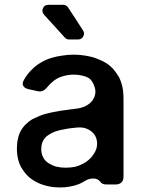

<svg xmlns="http://www.w3.org/2000/svg" viewBox="-20 -785 609 816"><path d="M269.5 -752.9Q306.6 -697.3 333 -655.3Q340.8 -643.6 334 -630.4Q327.1 -617.2 311.5 -617.2H273.4Q262.7 -617.2 254.9 -626Q226.6 -657.2 167 -722.7Q156.2 -735.4 162.6 -750Q168.9 -764.6 185.5 -764.6H249Q261.7 -764.6 269.5 -752.9ZM431.6 -516.6Q416 -526.4 398.4 -533.2Q380.9 -541 362.3 -544.9Q343.8 -548.8 326.2 -550.8Q309.6 -552.7 293 -552.7Q268.6 -552.7 245.1 -548.8Q221.7 -545.9 199.2 -539.1Q175.8 -532.2 156.2 -520.5Q136.7 -509.8 120.1 -494.1Q108.4 -483.4 98.6 -470.7Q88.9 -459 81.1 -444.3Q73.2 -429.7 79.1 -419.9Q84 -410.2 100.6 -406.2Q109.4 -404.3 118.2 -402.3Q127 -400.4 135.7 -398.4Q154.3 -393.6 165 -400.4Q175.8 -407.2 185.5 -419.9Q190.4 -425.8 197.3 -431.6Q203.1 -437.5 210.9 -443.4Q226.6 -455.1 247.1 -460.9Q268.6 -467.8 294.9 -467.8Q313.5 -467.8 328.1 -463.9Q343.8 -460.9 355.5 -454.1Q372.1 -445.3 381.8 -416Q391.6 -387.7 375 -361.3Q366.2 -346.7 346.7 -335.9Q328.1 -325.2 296.9 -322.3Q288.1 -320.3 279.3 -320.3Q270.5 -319.3 260.7 -317.4Q260.7 -317.4 260.7 -317.4Q241.2 -315.4 222.7 -311.5Q203.1 -308.6 184.6 -303.7Q166 -299.8 149.4 -293Q132.8 -286.1 117.2 -278.3Q102.5 -269.5 90.8 -257.8Q78.1 -246.1 69.3 -230.5Q60.5 -215.8 56.6 -196.3Q51.8 -177.7 51.8 -154.3Q51.8 -127.9 57.6 -105.5Q63.5 -82 76.2 -64.5Q87.9 -45.9 104.5 -31.2Q121.1 -17.6 141.6 -7.8Q163.1 2 186.5 6.8Q210 11.7 235.4 11.7Q258.8 11.7 277.3 7.8Q296.9 4.9 313.5 -2Q321.3 -4.9 328.1 -8.8Q335 -11.7 341.8 -16.6Q358.4 -26.4 377 -26.4Q395.5 -26.4 406.2 -12.7Q409.2 -7.8 416 -3.9Q421.9 -1 434.6 -1Q447.3 -1 471.7 -1Q487.3 -1 496.1 -9.8Q504.9 -17.6 504.9 -34.2Q504.9 -143.6 504.9 -363.3Q504.9 -393.6 500 -417Q494.1 -441.4 484.4 -460Q484.4 -460 484.4 -459Q473.6 -477.5 460.9 -492.2Q447.3 -506.8 431.6 -516.6ZM334 -89.8Q318.4 -81.1 299.8 -76.2Q280.3 -72.3 258.8 -72.3Q237.3 -72.3 217.8 -77.1Q199.2 -83 184.6 -92.8Q169.9 -102.5 163.1 -117.2Q155.3 -131.8 155.3 -152.3Q155.3 -166 159.2 -177.7Q163.1 -189.5 170.9 -198.2Q177.7 -207 188.5 -212.9Q198.2 -219.7 210.9 -224.6Q223.6 -229.5 237.3 -232.4Q252 -235.4 267.6 -238.3Q274.4 -239.3 282.2 -240.2Q290 -241.2 299.8 -242.2Q321.3 -245.1 338.9 -241.2Q356.4 -236.3 368.2 -226.6Q390.6 -209 392.6 -178.7Q394.5 -149.4 372.1 -122.1Q372.1 -121.1 372.1 -121.1Q364.3 -111.3 354.5 -103.5Q345.7 -95.7 334 -89.8Z"/></svg>

Font: DeepSea
Style: Medium
Weight: 500
Designer: Stem
Version: Version 3.019;git-0a5106e0b